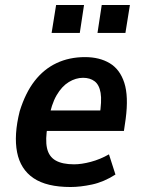

<svg xmlns="http://www.w3.org/2000/svg" viewBox="-20 -740 576 770"><path d="M263 10Q167 10 114.5 -25.5Q62 -61 48.5 -129.5Q35 -198 59 -294Q82 -368 119 -415.5Q156 -463 207 -487Q258 -511 321 -511Q379 -511 420 -486.5Q461 -462 478.5 -408Q496 -354 484 -263L477 -215H149L162 -297H397L379 -274Q389 -335 383.5 -367.5Q378 -400 359.5 -414Q341 -428 313 -428Q284 -428 256 -411Q228 -394 207 -358Q186 -322 175 -261L171 -236Q161 -180 168.5 -146Q176 -112 203 -96.5Q230 -81 277 -81Q307 -81 344.5 -91Q382 -101 417 -121L443 -40Q396 -10 349 0Q302 10 263 10ZM371 -608 388 -720H501L483 -608ZM187 -608 205 -720H317L300 -608Z"/></svg>

Font: Nunito Sans 7pt Condensed
Style: Bold Italic
Weight: 700
Width: 3
Italic angle: -9°
Designer: Vernon Adams
Foundry: Vernon Adams
Version: Version 3.101;gftools[0.9.27]